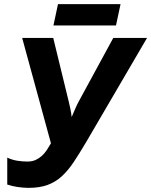

<svg xmlns="http://www.w3.org/2000/svg" viewBox="-20 -897 730 927"><path d="M112 -117Q135 -117 151.5 -124.5Q168 -132 181.5 -144Q195 -156 205.5 -172Q216 -188 226 -205L87 -714H237L312 -406Q315 -394 319.5 -373Q324 -352 326 -332Q335 -353 343.5 -372.5Q352 -392 359 -405L527 -714H690L396 -211Q364 -157 336.5 -115.5Q309 -74 278.5 -46Q248 -18 209.5 -4Q171 10 118 10Q94 10 66 6Q38 2 15 -6V-136Q38 -125 63.5 -121Q89 -117 112 -117ZM238 -774 260 -877H562L540 -774Z"/></svg>

Font: BC Sans
Style: Bold Italic
Weight: 700
Italic angle: -12°
Designer: Monotype Design Team
Province of B.C.
Foundry: Monotype Imaging Inc.
Version: Version 2.000;GOOG;noto-source:20170915:90ef993387c0